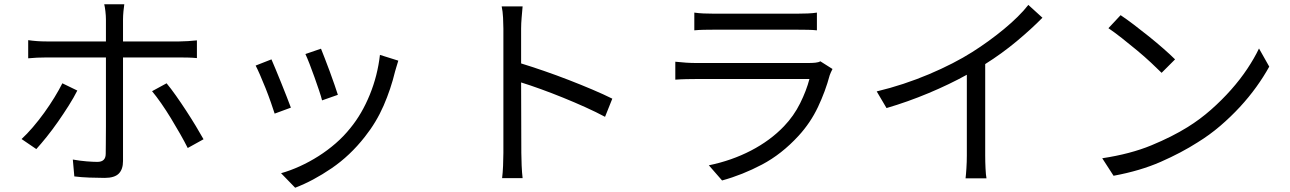

<svg xmlns="http://www.w3.org/2000/svg" viewBox="-20 -804 6040 899"><path d="M342 -380Q326 -348 302 -310Q278 -272 251.5 -234Q225 -196 198 -162.5Q171 -129 150 -106L81 -153Q106 -176 133.5 -208Q161 -240 187 -276Q213 -312 235 -348Q257 -384 272 -414ZM556 -535V-50Q556 -11 536 9Q516 29 470 29Q438 29 398.5 27.5Q359 26 328 22L321 -57Q354 -51 385 -48.5Q416 -46 436 -46Q475 -46 475 -84Q475 -97 475.5 -132Q476 -167 476 -212.5Q476 -258 476 -308.5Q476 -359 476 -403.5Q476 -448 476 -481.5Q476 -515 476 -527V-535H198Q175 -535 153.5 -534Q132 -533 112 -531V-616Q133 -613 153.5 -611.5Q174 -610 197 -610H476V-713Q476 -730 473.5 -751.5Q471 -773 468 -784H562Q560 -773 558 -751Q556 -729 556 -713V-610H820Q838 -610 860.5 -611.5Q883 -613 902 -615V-532Q882 -534 860.5 -534.5Q839 -535 821 -535ZM760 -414Q780 -390 804 -356Q828 -322 851.5 -286Q875 -250 896.5 -214.5Q918 -179 933 -152L859 -111Q844 -141 823.5 -177Q803 -213 780.5 -250Q758 -287 735 -320Q712 -353 692 -377Z M1483 -576Q1489 -561 1500.5 -531.5Q1512 -502 1524 -469.5Q1536 -437 1546.5 -406.5Q1557 -376 1562 -360L1488 -334Q1484 -351 1474 -380.5Q1464 -410 1452.5 -442.5Q1441 -475 1429.5 -504.5Q1418 -534 1410 -551ZM1845 -520Q1840 -504 1836.5 -492Q1833 -480 1830 -470Q1810 -387 1776 -309Q1742 -231 1688 -163Q1619 -75 1532.5 -16Q1446 43 1362 75L1296 7Q1339 -5 1384 -25.5Q1429 -46 1471.5 -73Q1514 -100 1552 -133Q1590 -166 1621 -205Q1675 -271 1711.5 -360.5Q1748 -450 1759 -547ZM1251 -526Q1258 -510 1270.5 -480Q1283 -450 1296.5 -416.5Q1310 -383 1322.5 -351Q1335 -319 1342 -300L1266 -272Q1260 -291 1248.5 -324Q1237 -357 1223.5 -391Q1210 -425 1197 -454.5Q1184 -484 1177 -497Z M2813 -257Q2772 -279 2721 -302Q2670 -325 2617 -346.5Q2564 -368 2513 -386.5Q2462 -405 2420 -418L2421 -88Q2421 -64 2422.5 -29.5Q2424 5 2427 30H2331Q2334 6 2335.5 -27Q2337 -60 2337 -88V-670Q2337 -691 2335.5 -721Q2334 -751 2329 -774H2427Q2425 -751 2422.5 -722Q2420 -693 2420 -670V-507Q2469 -492 2527 -472Q2585 -452 2643 -429.5Q2701 -407 2754 -384.5Q2807 -362 2847 -342Z M3878 -481Q3874 -474 3870.5 -465.5Q3867 -457 3865 -452Q3845 -377 3810 -303Q3775 -229 3719 -168Q3640 -82 3548 -33.5Q3456 15 3361 41L3299 -30Q3406 -52 3496.5 -99Q3587 -146 3651 -213Q3697 -261 3726.5 -320.5Q3756 -380 3770 -434H3239Q3221 -434 3194.5 -433.5Q3168 -433 3142 -431V-515Q3196 -509 3239 -509H3766Q3783 -509 3798 -510.5Q3813 -512 3821 -517ZM3231 -745Q3251 -742 3274 -741Q3297 -740 3321 -740H3714Q3738 -740 3762.5 -741Q3787 -742 3805 -745V-662Q3787 -664 3763 -664.5Q3739 -665 3713 -665H3321Q3298 -665 3274.5 -664.5Q3251 -664 3231 -662Z M4861 -721Q4809 -668 4740 -610.5Q4671 -553 4593 -504V-76Q4593 -47 4594.5 -15.5Q4596 16 4599 31H4501Q4502 24 4503 11.5Q4504 -1 4505 -15.5Q4506 -30 4506.5 -46Q4507 -62 4507 -76V-454Q4426 -409 4328 -368Q4230 -327 4131 -298L4085 -376Q4148 -391 4210 -411.5Q4272 -432 4330 -456.5Q4388 -481 4439.5 -507.5Q4491 -534 4532 -560Q4570 -584 4608 -611.5Q4646 -639 4680.5 -667.5Q4715 -696 4744.5 -725Q4774 -754 4795 -781Z M5227 -733Q5254 -715 5289 -688.5Q5324 -662 5360 -633Q5396 -604 5428.5 -575.5Q5461 -547 5482 -526L5419 -463Q5400 -482 5369.5 -510.5Q5339 -539 5303.5 -568.5Q5268 -598 5233 -625.5Q5198 -653 5170 -672ZM5141 -63Q5273 -83 5371 -123.5Q5469 -164 5541 -209Q5599 -245 5650 -290Q5701 -335 5744 -383.5Q5787 -432 5820 -481.5Q5853 -531 5875 -577L5923 -492Q5897 -445 5862.5 -397Q5828 -349 5785.5 -303Q5743 -257 5693.5 -214.5Q5644 -172 5587 -137Q5512 -89 5415.5 -46.5Q5319 -4 5194 19Z"/></svg>

Font: SpoqaHanSans-Regular
Style: Regular
Weight: 400
Designer: [Spoqa Han Sans] Dong-huui Kim \uAE40 \uB3D9 \uD718  Younghwa Kang \uAC15 \uC601 \uD654  [Noto Sans] Ryoko NISHIZUKA \u8
Foundry: Spoqa (http://www.spoqa-han-sans.com)
Version: Version 2.000